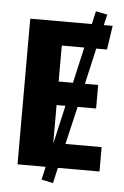

<svg xmlns="http://www.w3.org/2000/svg" viewBox="-57 -796 588 910"><g transform="rotate(5 237.0 -340.5)"><path d="M273 -116H445V0H247L230 74L175 62L189 0H55V-693H348L362 -755L417 -744L405 -693H447L430 -579H379L340 -408H403V-296H315ZM215 -408H283L322 -579H215ZM216 -116 257 -296H215V-116Z"/></g></svg>

Font: Fira Sans Condensed
Style: Bold
Weight: 700
Width: 3
Designer: bBox Type GmbH & Carrois Corporate GbR & Edenspiekermann AG
Foundry: bBox Type GmbH & Carrois Corporate GbR & Edenspiekermann AG
Version: Version 4.301